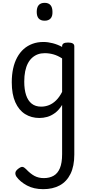

<svg xmlns="http://www.w3.org/2000/svg" viewBox="-20 -815 638 1354"><path d="M285 519Q218 519 170 493Q122 467 96 431Q87 417 88.5 403Q90 389 110 374Q129 360 139.5 362Q150 364 163 377Q194 410 223 425.5Q252 441 289 441Q329 441 358 424.5Q387 408 402.5 371Q418 334 418 272V-75Q395 -38 367.5 -18Q340 2 312.5 9.5Q285 17 258 17Q201 17 157 -10.5Q113 -38 88 -94Q63 -150 63 -235Q63 -287 72.5 -331Q82 -375 101 -410Q120 -445 147 -469Q174 -493 209 -506Q244 -519 286 -519Q318 -519 352.5 -510Q387 -501 418 -484V-489Q418 -502 428 -508.5Q438 -515 460 -515Q482 -515 493 -508.5Q504 -502 504 -489V275Q504 357 477 411.5Q450 466 401 492.5Q352 519 285 519ZM270 -63Q299 -63 325.5 -73.5Q352 -84 375.5 -107Q399 -130 418 -167V-403Q387 -423 357 -431.5Q327 -440 295 -440Q269 -440 247 -432Q225 -424 207 -408Q189 -392 176.5 -368Q164 -344 157.5 -312Q151 -280 151 -239Q151 -184 164 -144.5Q177 -105 203.5 -84Q230 -63 270 -63ZM295 -669Q267 -669 253 -684.5Q239 -700 239 -731Q239 -763 253 -779Q267 -795 295 -795Q322 -795 336 -779Q350 -763 350 -731Q351 -700 336.5 -684.5Q322 -669 295 -669Z"/></svg>

Font: Playwrite ES Deco
Style: Regular
Weight: 400
Designer: Veronika Burian, José Scaglione
Foundry: TypeTogether
Version: Version 1.002